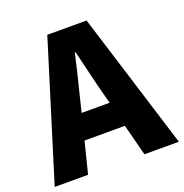

<svg xmlns="http://www.w3.org/2000/svg" viewBox="-140 -863 941 982"><g transform="rotate(-20 330.0 -372.0)"><path d="M251 -308.6H403.3L386.7 -372.1Q376 -411.1 356.4 -493.7Q336.9 -576.2 328.1 -611.3H324.2Q304.7 -523.4 266.6 -372.1ZM480.5 0 436.5 -170.9H216.8L173.8 0H-7.8L222.7 -744.1H436.5L668 0Z"/></g></svg>

Font: Gen Shin Gothic Heavy
Style: Bold
Weight: 900
Designer: [Source Han Sans]
Ryoko NISHIZUKA  (kana & ideographs); Paul D. Hunt (Latin, Greek & Cyrillic); Wenlong ZHANG  (bopomofo
Version: Version 1.002.20150607